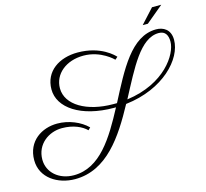

<svg xmlns="http://www.w3.org/2000/svg" viewBox="-156 -992 1314 1224"><g transform="rotate(-15 501.0 -380.0)"><path d="M1031 -609C1031 -679 983 -703 937 -703C771 -703 676 -507 575 -313H551C377 -313 248 -388 248 -498C248 -592 331 -661 446 -661C562 -661 636 -584 637 -583L654 -598C645 -608 569 -690 415 -690C295 -690 194 -626 194 -505C194 -384 331 -289 549 -289H562C467 -110 365 60 192 60C93 60 22 -4 22 -88C22 -190 107 -250 194 -250C270 -250 325 -223 355 -193L370 -208C324 -254 249 -286 172 -286C72 -286 -29 -225 -29 -98C-29 19 79 86 193 86C403 86 527 -103 630 -293C883 -322 1031 -483 1031 -609ZM947 -676C991 -676 1006 -645 1006 -604C1006 -521 899 -353 645 -319C742 -501 824 -676 947 -676ZM1010 -846H949L862 -751H896Z"/></g></svg>

Font: Parisienne
Style: Regular
Weight: 400
Designer: Astigmatic (AOETI)
Foundry: Astigmatic (AOETI)
Version: Version 1.000